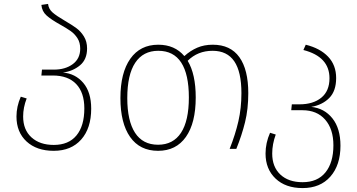

<svg xmlns="http://www.w3.org/2000/svg" viewBox="-20 -759 1820 979"><path d="M445 -205Q445 -105 394 -47.5Q343 10 254 10Q167 10 115.5 -37.5Q64 -85 64 -165Q64 -216 86 -266L116 -257Q98 -211 98 -165Q98 -97 140.5 -58.5Q183 -20 254 -20Q330 -20 370 -68.5Q410 -117 410 -206Q410 -287 368.5 -330.5Q327 -374 249 -374H191L194 -404H255Q313 -404 351 -432Q389 -460 389 -511Q389 -542 375 -564Q361 -586 340.5 -600.5Q320 -615 286 -634Q241 -659 217.5 -680Q194 -701 191 -734L225 -739Q228 -713 248 -695.5Q268 -678 311 -653Q347 -632 369.5 -615.5Q392 -599 408 -573Q424 -547 424 -512Q424 -456 388 -426Q352 -396 301 -389Q364 -384 404.5 -336.5Q445 -289 445 -205Z M1246 -284Q1246 -203 1229.5 -136Q1213 -69 1185 0H1151Q1180 -73 1195.5 -140.5Q1211 -208 1211 -284Q1211 -393 1174.5 -446.5Q1138 -500 1064 -500Q988 -500 937 -449Q978 -381 978 -262Q978 -132 928 -61Q878 10 786 10Q693 10 643.5 -60.5Q594 -131 594 -259Q594 -388 644.5 -459.5Q695 -531 787 -531Q871 -531 920 -473Q951 -501 986 -516Q1021 -531 1065 -531Q1155 -531 1200.5 -467.5Q1246 -404 1246 -284ZM943 -262Q943 -380 904 -440Q865 -500 787 -500Q710 -500 669.5 -439Q629 -378 629 -259Q629 -143 668.5 -82Q708 -21 786 -21Q863 -21 903 -82Q943 -143 943 -262Z M1716 -16Q1716 83 1664.5 141.5Q1613 200 1523 200Q1436 200 1385 151.5Q1334 103 1334 24Q1334 -30 1357 -82L1386 -73Q1368 -24 1368 24Q1368 92 1409.5 131Q1451 170 1523 170Q1599 170 1639.5 120Q1680 70 1680 -18Q1680 -101 1638 -149Q1596 -197 1522 -197H1465L1468 -227H1507Q1577 -227 1618.5 -261Q1660 -295 1660 -360Q1660 -470 1527 -504L1539 -531Q1612 -513 1653 -470Q1694 -427 1694 -361Q1694 -295 1659 -259.5Q1624 -224 1567 -214Q1634 -207 1675 -155.5Q1716 -104 1716 -16Z"/></svg>

Font: FiraGO UltraLight
Style: Regular
Weight: 200
Designer: bBox Type
Foundry: bBox Type GmbH
Version: Version 1.001